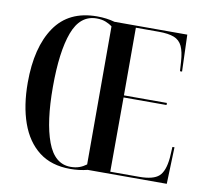

<svg xmlns="http://www.w3.org/2000/svg" viewBox="-81 -813 974 911"><g transform="rotate(10 406.0 -357.5)"><path d="M314 10Q223 10 163.5 -36Q104 -82 74.5 -165Q45 -248 45 -359Q45 -529 112 -627Q179 -725 315 -725Q361 -725 400 -714H751L757 -537H747L744 -583Q741 -630 728.5 -656.5Q716 -683 689 -693.5Q662 -704 615 -704H505V-378H712V-368H505L504 -10H643Q711 -10 738 -34.5Q765 -59 771 -124L774 -177H784L778 0H397Q358 10 314 10ZM314 0Q338 0 356 -6.5Q374 -13 390 -25V-690Q376 -701 357.5 -708Q339 -715 315 -715Q235 -715 200.5 -622Q166 -529 166 -359Q166 -191 201.5 -95.5Q237 0 314 0Z"/></g></svg>

Font: Noto Serif Display ExtraCondensed SemiBold
Style: Regular
Weight: 600
Width: 2
Designer: Monotype Design Team
Foundry: Monotype Imaging Inc.
Version: Version 2.009